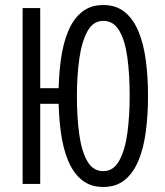

<svg xmlns="http://www.w3.org/2000/svg" viewBox="-20 -732 656 764"><path d="M391 12Q340 12 305.8 -15.8Q271.5 -43.5 251 -93Q230.5 -142.5 221.8 -208.2Q213 -274 213 -350Q213 -426 221.8 -491.8Q230.5 -557.5 251 -607Q271.5 -656.5 305.8 -684.2Q340 -712 391 -712Q442 -712 476.2 -684.2Q510.5 -656.5 531 -607Q551.5 -557.5 560.2 -491.8Q569 -426 569 -350Q569 -274 560.2 -208.2Q551.5 -142.5 531 -93Q510.5 -43.5 476.2 -15.8Q442 12 391 12ZM70 0V-700H140V0ZM125 -319V-381H238V-319ZM391 -51Q431.5 -51 454.5 -92.8Q477.5 -134.5 486.8 -202.5Q496 -270.5 496 -350Q496 -436 486.8 -503.5Q477.5 -571 454.5 -610Q431.5 -649 391 -649Q350.5 -649 327.8 -607.2Q305 -565.5 295.5 -497.5Q286 -429.5 286 -350Q286 -264 295.5 -196.5Q305 -129 327.8 -90Q350.5 -51 391 -51Z"/></svg>

Font: Overpass Mono Light
Style: Regular
Weight: 300
Monospace: yes
Designer: Delve Withrington, Dave Bailey
Foundry: Delve Fonts LLC
Version: Version 4.000